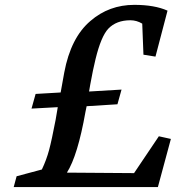

<svg xmlns="http://www.w3.org/2000/svg" viewBox="-20 -759 718 779"><path d="M610.8 -529.3 562 -537.1 557.1 -663.1Q534.2 -676.8 509.3 -676.8Q452.1 -676.8 419.4 -642.6Q390.1 -611.3 367.7 -519.5Q356.9 -475.6 346.2 -416L341.3 -387.7L473.1 -395.5L456.5 -335.9L331.5 -328.1L326.7 -304.7Q295.4 -127.9 251.5 -58.6L523.9 -56.6L624.5 -206.1L673.3 -195.3L620.6 0H35.6L47.4 -43.9L149.9 -71.3Q168.5 -110.4 179.2 -150.4Q189.9 -190.4 205.6 -272.5L214.4 -324.2L107.9 -318.4L124.5 -377.9L226.1 -383.8L240.7 -464.8Q267.1 -606 346.7 -673.8Q422.4 -739.3 524.9 -739.3Q606.9 -739.3 659.7 -715.8Z"/></svg>

Font: Neuton
Style: Italic
Weight: 400
Italic angle: -9°
Designer: Brian M Zick
Version: Version 1.32